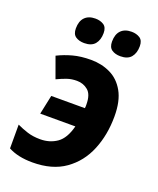

<svg xmlns="http://www.w3.org/2000/svg" viewBox="-141 -837 766 933"><g transform="rotate(20 241.5 -371.0)"><path d="M140.1 9.8Q64.9 9.8 15.1 -17.1V-140.1Q40.5 -127.9 70.1 -118.4Q99.6 -108.9 137.2 -108.9Q186 -108.9 222.9 -134.3Q259.8 -159.7 276.9 -226.1H95.2L116.2 -325.2H290Q291 -329.6 291 -334.5Q291 -339.4 291 -344.2Q291 -396 266.6 -416.5Q242.2 -437 209 -437Q181.2 -437 158.4 -429.2Q135.7 -421.4 107.9 -408.2L68.8 -516.1Q105 -534.2 145.8 -545.2Q186.5 -556.2 238.8 -556.2Q293.5 -556.2 338.9 -534.4Q384.3 -512.7 411.6 -464.4Q439 -416 439 -336.9Q439 -241.2 406.7 -162.6Q374.5 -84 308.3 -37.1Q242.2 9.8 140.1 9.8ZM365.2 -621.1Q338.4 -621.1 320.8 -633.1Q303.2 -645 303.2 -674.8Q303.2 -712.4 322.5 -732.2Q341.8 -752 377 -752Q401.9 -752 419.9 -740.5Q438 -729 438 -699.2Q438 -663.6 420.4 -642.3Q402.8 -621.1 365.2 -621.1ZM178.2 -621.1Q151.4 -621.1 133.8 -633.1Q116.2 -645 116.2 -674.8Q116.2 -712.4 135.5 -732.2Q154.8 -752 189.9 -752Q214.8 -752 232.9 -740.5Q251 -729 251 -699.2Q251 -663.6 233.4 -642.3Q215.8 -621.1 178.2 -621.1Z"/></g></svg>

Font: Open Sans
Style: Bold Italic
Weight: 700
Italic angle: -12°
Designer: Monotype Design Team
Foundry: Monotype Imaging Inc.
Version: Version 3.003; ttfautohint (v1.8.4)